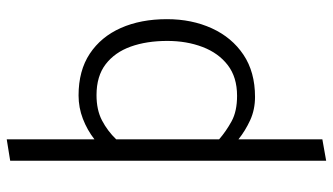

<svg xmlns="http://www.w3.org/2000/svg" viewBox="-224 -522 965 556"><g transform="rotate(-90 258.0 -243.5)"><path d="M260 -498Q332 -498 381 -465.5Q430 -433 455.5 -375.5Q481 -318 481 -242Q481 -170 454.5 -112Q428 -54 378 -20.5Q328 13 256 13Q219 13 188.5 -1Q158 -15 133 -35V208L71 219V-696L133 -706V-452Q160 -473 192.5 -485.5Q225 -498 260 -498ZM259 -39Q313 -39 348 -66Q383 -93 400.5 -139Q418 -185 418 -241Q418 -301 401.5 -347Q385 -393 350.5 -419.5Q316 -446 261 -446Q218 -446 187.5 -430Q157 -414 133 -389V-91Q156 -71 185 -55Q214 -39 259 -39Z"/></g></svg>

Font: Catamaran Thin Light
Style: Regular
Weight: 300
Version: Version 2.000